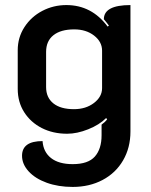

<svg xmlns="http://www.w3.org/2000/svg" viewBox="-20 -529 595 758"><path d="M67 86Q67 28 148 28Q151 71 181.5 95Q212 119 267 119Q328 119 354.5 89Q381 59 381 5V-37Q396 -48 403 -58L399 -63Q372 -36 328 -18.5Q284 -1 245 -1Q189 -1 145 -23.5Q101 -46 75.5 -86Q50 -126 50 -178V-331Q50 -381 76.5 -422Q103 -463 147 -486Q191 -509 242 -509Q342 -509 405 -424L410 -428Q398 -444 390 -453Q390 -509 495 -509V-10Q495 54 466 104Q437 154 385 181.5Q333 209 267 209Q210 209 164.5 192.5Q119 176 93 147.5Q67 119 67 86ZM383 -181V-329Q383 -364 351.5 -388.5Q320 -413 273 -413Q220 -413 191 -390Q162 -367 162 -324V-185Q162 -144 190.5 -121Q219 -98 272 -98Q319 -98 351 -122.5Q383 -147 383 -181Z"/></svg>

Font: K2D SemiBold
Style: Regular
Weight: 600
Designer: Katatrad Aksorn Co.,Ltd.
Foundry: Cadson Demak Co.,Ltd.
Version: Version 1.000; ttfautohint (v1.6)